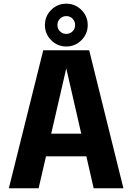

<svg xmlns="http://www.w3.org/2000/svg" viewBox="-20 -1007 707 1027"><path d="M415.5 -792Q381.8 -758.3 334.5 -758.3Q287.1 -758.3 253.7 -792Q220.2 -825.7 220.2 -873Q220.2 -920.4 253.7 -953.9Q287.1 -987.3 334.5 -987.3Q381.8 -987.3 415.5 -953.9Q449.2 -920.4 449.2 -873Q449.2 -825.7 415.5 -792ZM334.5 -920.9Q314.9 -920.9 301 -907Q287.1 -893.1 287.1 -873Q287.1 -853.5 300.8 -839.6Q314.5 -825.7 334.5 -825.7Q354.5 -825.7 368.2 -839.4Q381.8 -853 381.8 -873Q381.8 -893.1 368.2 -907Q354.5 -920.9 334.5 -920.9ZM27.3 0 211.4 -738.3H457L640.1 0H481L441.9 -170.9H226.1L186.5 0ZM253.9 -292H414.6L334.5 -641.6Z"/></svg>

Font: Epilogue
Style: Bold
Weight: 700
Designer: Tyler Finck
Foundry: Etcetera Type Co
Version: Version 2.112